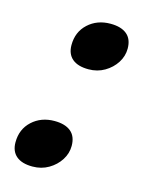

<svg xmlns="http://www.w3.org/2000/svg" viewBox="-90 -591 512 664"><g transform="rotate(15 166.5 -259.5)"><path d="M112 -427Q112 -474 144 -503.5Q176 -533 224 -533Q262 -533 282.5 -516Q303 -499 303 -465Q303 -438 288 -414.5Q273 -391 247.5 -376Q222 -361 190 -361Q152 -361 132 -378Q112 -395 112 -427ZM12 -52Q12 -99 44 -128.5Q76 -158 124 -158Q162 -158 182.5 -141Q203 -124 203 -90Q203 -63 188 -39.5Q173 -16 147.5 -1Q122 14 90 14Q52 14 32 -3Q12 -20 12 -52Z"/></g></svg>

Font: Playfair Display Black
Style: Italic
Weight: 900
Italic angle: -14°
Designer: Claus Eggers Sørensen
Foundry: Claus Eggers Sørensen
Version: Version 1.203